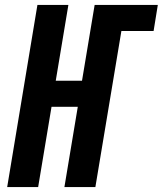

<svg xmlns="http://www.w3.org/2000/svg" viewBox="-20 -755 657 775"><path d="M9 0H134L188 -324H294L240 0H365L470 -630H600L617 -735H362L311 -429H205L256 -735H131Z"/></svg>

Font: Iosevka Sparkle
Style: Bold Italic
Weight: 700
Italic angle: -9°
Designer: Belleve Invis
Foundry: Belleve Invis
Version: Version 4.5.0; ttfautohint (v1.8.3)